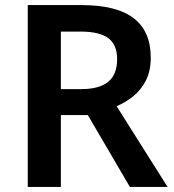

<svg xmlns="http://www.w3.org/2000/svg" viewBox="-20 -734 683 754"><path d="M300 -714Q438 -714 505 -662.5Q572 -611 572 -508Q572 -456 553.5 -419Q535 -382 504.5 -357Q474 -332 438 -317L638 0H490L325 -282H219V0H89V-714ZM296 -610H219V-384H299Q369 -384 404.5 -412.5Q440 -441 440 -502Q440 -558 405.5 -584Q371 -610 296 -610Z"/></svg>

Font: Noto Sans Cherokee SemiBold
Style: Regular
Weight: 600
Designer: Monotype Design Team
Foundry: Monotype Imaging Inc.
Version: Version 2.001; ttfautohint (v1.8.4.7-5d5b)